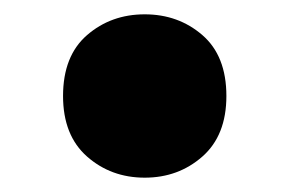

<svg xmlns="http://www.w3.org/2000/svg" viewBox="-20 -482 404 268"><path d="M182 -234Q135 -234 101.5 -263.5Q68 -293 68 -348Q68 -404 101.5 -433Q135 -462 182 -462Q229 -462 262.5 -433Q296 -404 296 -348Q296 -293 262.5 -263.5Q229 -234 182 -234Z"/></svg>

Font: Kufam Black
Style: Regular
Weight: 900
Designer: Wael Morcos, Artur Schmal
Foundry: Original Type
Version: Version 1.301; ttfautohint (v1.8.3)